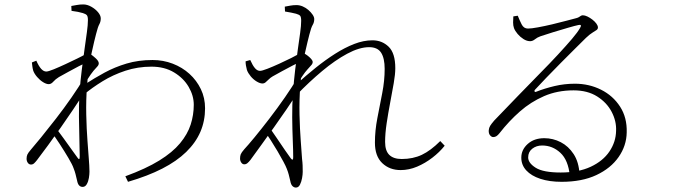

<svg xmlns="http://www.w3.org/2000/svg" viewBox="-20 -801 3040 867"><path d="M360 -375 363 -420Q406 -448 452 -473Q498 -498 551.5 -514Q605 -530 669 -530Q717 -530 760 -513.5Q803 -497 835.5 -467.5Q868 -438 887 -398.5Q906 -359 906 -312Q906 -255 885 -206Q864 -157 821 -115Q778 -73 712.5 -39.5Q647 -6 558 20L546 -5Q639 -39 699 -76Q759 -113 793 -154Q827 -195 841 -238.5Q855 -282 855 -328Q855 -369 832 -408.5Q809 -448 766 -474Q723 -500 664 -500Q602 -500 546 -481.5Q490 -463 443 -434Q396 -405 360 -375ZM246 -453Q230 -443 220.5 -432Q211 -421 200 -421Q189 -421 174.5 -430Q160 -439 147.5 -453.5Q135 -468 130 -482Q127 -493 126 -502Q125 -511 124 -519L144 -527Q155 -502 166 -490Q177 -478 189 -478Q198 -478 222.5 -488Q247 -498 276 -511.5Q305 -525 329.5 -537Q354 -549 362 -554Q371 -559 375.5 -560Q380 -561 388 -557Q399 -550 412.5 -537.5Q426 -525 426 -515Q426 -507 418.5 -499.5Q411 -492 402 -481Q396 -474 389.5 -464.5Q383 -455 376 -444Q369 -433 361 -422L365 -479Q370 -487 374.5 -499Q379 -511 383 -525Q359 -514 335 -501.5Q311 -489 288.5 -476.5Q266 -464 246 -453ZM211 -206 229 -228Q247 -204 267 -176.5Q287 -149 304 -125Q321 -101 330 -89Q340 -74 340 -94Q340 -125 338.5 -171.5Q337 -218 336.5 -273Q336 -328 339 -381Q343 -437 349.5 -487.5Q356 -538 362 -581Q368 -624 372.5 -656.5Q377 -689 377 -710Q377 -727 372 -732.5Q367 -738 354 -742Q344 -745 331.5 -747.5Q319 -750 303 -752L302 -774Q313 -776 327 -778.5Q341 -781 356 -781Q374 -781 392.5 -770.5Q411 -760 423 -745.5Q435 -731 435 -718Q435 -703 428.5 -691.5Q422 -680 414 -648Q411 -636 405.5 -614Q400 -592 393.5 -561Q387 -530 381.5 -492.5Q376 -455 373 -414Q368 -348 369.5 -282.5Q371 -217 375 -165Q379 -113 381 -84Q382 -69 383 -55Q384 -41 384 -26Q384 -14 381.5 2Q379 18 372 30.5Q365 43 353 43Q344 43 337.5 36.5Q331 30 328 14Q324 -3 321 -15Q318 -27 312 -42Q307 -57 289 -87.5Q271 -118 249.5 -151Q228 -184 211 -206ZM361 -451 356 -377Q337 -346 310 -306Q283 -266 254 -224.5Q225 -183 197 -145Q169 -107 147 -78Q140 -69 134 -63.5Q128 -58 120 -58Q111 -58 105.5 -66Q100 -74 100 -84Q100 -95 103.5 -103Q107 -111 120 -126Q135 -143 165.5 -180.5Q196 -218 232.5 -265Q269 -312 303 -361Q337 -410 361 -451Z M1320 -373 1321 -423Q1362 -460 1405.5 -495Q1449 -530 1493 -558Q1537 -586 1579.5 -602.5Q1622 -619 1662 -619Q1705 -619 1735 -590Q1765 -561 1765 -493Q1765 -466 1758 -425.5Q1751 -385 1742 -338Q1733 -291 1726 -244.5Q1719 -198 1719 -160Q1719 -120 1738 -101.5Q1757 -83 1794 -83Q1845 -83 1885 -102Q1925 -121 1968 -164L1988 -143Q1965 -114 1932.5 -89Q1900 -64 1863.5 -48.5Q1827 -33 1789 -33Q1739 -33 1706 -64.5Q1673 -96 1673 -157Q1673 -211 1684 -267.5Q1695 -324 1706 -380.5Q1717 -437 1717 -490Q1717 -538 1701 -563Q1685 -588 1647 -588Q1603 -588 1548 -558.5Q1493 -529 1434.5 -480Q1376 -431 1320 -373ZM1325 -452 1320 -378Q1301 -347 1274 -307.5Q1247 -268 1217.5 -226.5Q1188 -185 1160 -146.5Q1132 -108 1111 -79Q1104 -70 1097.5 -64.5Q1091 -59 1083 -59Q1075 -59 1069.5 -67Q1064 -75 1064 -85Q1064 -96 1067 -104Q1070 -112 1083 -127Q1099 -144 1129.5 -181Q1160 -218 1196.5 -265.5Q1233 -313 1267 -362Q1301 -411 1325 -452ZM1175 -209 1193 -231Q1210 -207 1229.5 -178Q1249 -149 1266.5 -123.5Q1284 -98 1293 -86Q1304 -72 1304 -91Q1304 -121 1302 -168.5Q1300 -216 1299.5 -272Q1299 -328 1303 -381Q1307 -437 1313 -487Q1319 -537 1325 -579Q1331 -621 1335.5 -653.5Q1340 -686 1340 -707Q1340 -724 1335.5 -729.5Q1331 -735 1317 -739Q1308 -741 1295 -744Q1282 -747 1267 -749L1266 -771Q1277 -773 1290.5 -775.5Q1304 -778 1319 -778Q1333 -778 1347 -772Q1361 -766 1372.5 -756Q1384 -746 1391.5 -735Q1399 -724 1399 -715Q1399 -700 1392 -688.5Q1385 -677 1377 -645Q1374 -633 1368.5 -611Q1363 -589 1356.5 -559Q1350 -529 1344.5 -492Q1339 -455 1336 -414Q1331 -348 1332.5 -283Q1334 -218 1338 -166Q1342 -114 1344 -83Q1346 -68 1346.5 -54Q1347 -40 1347 -25Q1347 -13 1344 3.5Q1341 20 1334.5 33Q1328 46 1316 46Q1308 46 1301 39.5Q1294 33 1291 17Q1287 0 1284 -12Q1281 -24 1275 -39Q1271 -50 1259.5 -71.5Q1248 -93 1233 -118.5Q1218 -144 1202.5 -168Q1187 -192 1175 -209ZM1211 -456Q1201 -450 1193.5 -442.5Q1186 -435 1179.5 -429.5Q1173 -424 1165 -424Q1154 -424 1139 -433Q1124 -442 1112 -456.5Q1100 -471 1095 -485Q1092 -496 1090.5 -505.5Q1089 -515 1089 -524L1110 -530Q1121 -505 1131.5 -493Q1142 -481 1154 -481Q1163 -481 1187.5 -490.5Q1212 -500 1241.5 -513.5Q1271 -527 1295 -539Q1319 -551 1327 -556Q1335 -561 1339.5 -562.5Q1344 -564 1353 -560Q1361 -556 1370 -549Q1379 -542 1385.5 -534.5Q1392 -527 1392 -521Q1392 -513 1384.5 -505.5Q1377 -498 1368 -487Q1358 -476 1347.5 -460.5Q1337 -445 1326 -428L1330 -485Q1335 -493 1339.5 -503.5Q1344 -514 1348 -528Q1325 -517 1300.5 -504.5Q1276 -492 1253.5 -479.5Q1231 -467 1211 -456Z M2318 -730 2298 -727Q2297 -714 2297 -699.5Q2297 -685 2301 -674Q2306 -661 2317.5 -647.5Q2329 -634 2344 -624.5Q2359 -615 2374 -615Q2385 -615 2395.5 -623.5Q2406 -632 2420 -637Q2443 -645 2477.5 -655.5Q2512 -666 2544.5 -675.5Q2577 -685 2592 -688Q2600 -690 2602.5 -687Q2605 -684 2600 -676Q2589 -656 2563 -625.5Q2537 -595 2500 -555Q2463 -515 2416.5 -468Q2370 -421 2318.5 -367.5Q2267 -314 2212 -257Q2199 -242 2193.5 -233Q2188 -224 2187 -213Q2186 -198 2193 -190Q2200 -182 2207 -182Q2215 -182 2221.5 -186Q2228 -190 2236 -200Q2278 -254 2327.5 -297.5Q2377 -341 2437 -367Q2497 -393 2570 -393Q2633 -393 2676.5 -365.5Q2720 -338 2742 -296Q2764 -254 2762 -210Q2761 -160 2732 -117Q2703 -74 2647.5 -48Q2592 -22 2512 -22Q2433 -22 2399 -43.5Q2365 -65 2365 -90Q2365 -115 2383.5 -129.5Q2402 -144 2428 -144Q2475 -144 2510.5 -111Q2546 -78 2553 -8L2597 -14Q2594 -69 2570.5 -105Q2547 -141 2512 -159Q2477 -177 2438 -177Q2392 -177 2363 -151Q2334 -125 2334 -89Q2334 -56 2356.5 -31.5Q2379 -7 2420 6.5Q2461 20 2516 20Q2608 20 2673 -10.5Q2738 -41 2773.5 -92Q2809 -143 2810 -203Q2812 -270 2780 -319.5Q2748 -369 2694 -396Q2640 -423 2576 -423Q2529 -423 2484.5 -412.5Q2440 -402 2402 -387Q2396 -384 2394 -388Q2392 -392 2396 -396Q2414 -416 2446 -449Q2478 -482 2513 -517.5Q2548 -553 2579 -583.5Q2610 -614 2626 -630Q2644 -647 2656 -654Q2668 -661 2674 -665.5Q2680 -670 2680 -677Q2680 -685 2673 -694.5Q2666 -704 2655 -712.5Q2644 -721 2632.5 -726.5Q2621 -732 2612 -732Q2607 -732 2603 -729.5Q2599 -727 2594.5 -724Q2590 -721 2582 -719Q2566 -715 2536.5 -707Q2507 -699 2473 -691Q2439 -683 2409 -677.5Q2379 -672 2364 -672Q2345 -672 2335.5 -691Q2326 -710 2318 -730Z"/></svg>

Font: Early Summer Mincho VF
Style: Regular
Weight: 250
Designer: GuiWonder
Version: Version 1.002